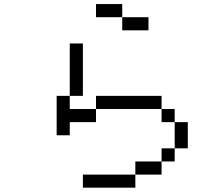

<svg xmlns="http://www.w3.org/2000/svg" viewBox="-20 -832 1040 915"><path d="M687.5 -687.5V-750H562.5V-687.5ZM625 0H375V62.5H625ZM625 0H750V-62.5H625ZM750 -62.5H812.5V-125H750ZM812.5 -125H875Q875 -125 875 -250H812.5Q812.5 -250 812.5 -125ZM312.5 -250H437.5V-312.5H312.5V-375H250V-187.5H312.5ZM812.5 -250V-312.5H750V-250ZM437.5 -312.5H750V-375H437.5ZM312.5 -375H375Q375 -375 375 -625H312.5Q312.5 -625 312.5 -375ZM562.5 -750V-812.5H437.5V-750Z"/></svg>

Font: CalcUnifontExMono
Style: Regular
Weight: 500
Version: Version 15.0.06